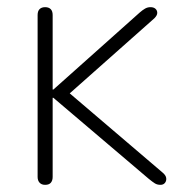

<svg xmlns="http://www.w3.org/2000/svg" viewBox="-20 -510 508 536"><path d="M106 6Q96 6 90.5 0Q85 -6 85 -16V-468Q85 -479 90.5 -484.5Q96 -490 106 -490Q116 -490 121.5 -484.5Q127 -479 127 -468V-260H129L370 -475Q378 -482 385 -486Q392 -490 400 -490Q409 -490 414 -485.5Q419 -481 419 -474Q419 -467 411 -459L154 -231V-267L433 -29Q443 -21 444 -13Q445 -5 440.5 0.5Q436 6 428 6Q419 6 412.5 2Q406 -2 395 -11L129 -237H127V-16Q127 -6 122 0Q117 6 106 6Z"/></svg>

Font: Nunito ExtraLight ExtraLight
Style: Regular
Weight: 250
Version: Version 3.602